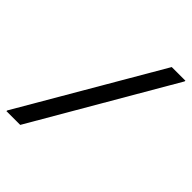

<svg xmlns="http://www.w3.org/2000/svg" viewBox="-207 -746 843 843"><g transform="rotate(45 214.0 -325.0)"><path d="M-16.7 0H69.2L444.2 -645L445 -650H360L-15.8 -5Z"/></g></svg>

Font: Boon Medium
Style: Italic
Weight: 500
Italic angle: -9°
Designer: Sungsit Sawaiwan
Foundry: FontUni
Version: Version 3.0